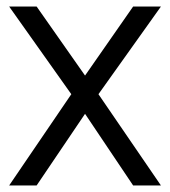

<svg xmlns="http://www.w3.org/2000/svg" viewBox="-20 -567 520 587"><path d="M8 0H92L240 -219L387 0H472L281 -279L472 -547H387L240 -336L92 -547H8L198 -279Z"/></svg>

Font: Involve
Style: Regular
Weight: 400
Designer: Stefan Peev
Foundry: Context Ltd.
Version: Version 1.001